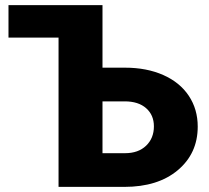

<svg xmlns="http://www.w3.org/2000/svg" viewBox="-20 -731 819 751"><path d="M13.2 -710.9H380.9V-466.3H469.2Q553.7 -466.3 618.7 -437.5Q683.6 -408.7 718.5 -356.2Q753.4 -303.7 753.4 -235.8Q753.4 -130.9 675.5 -65.4Q597.7 0 466.3 0H209V-584H13.2ZM380.9 -334.5V-131.8H468.8Q521 -131.8 551.5 -161.1Q582 -190.4 582 -236.8Q582 -280.8 551.8 -307.6Q521.5 -334.5 467.8 -334.5Z"/></svg>

Font: Sadagaat-English
Style: Regular
Weight: 900
Designer: Ahmed alsheikh
Foundry: Ahmed alsheikh Design
Version: Version 2.137;January 17, 2018;FontCreator 11.0.0.2408 64-bi